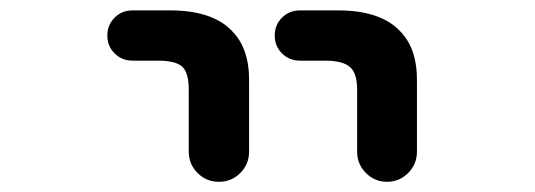

<svg xmlns="http://www.w3.org/2000/svg" viewBox="-20 -569 1040 373"><path d="M673.8 -274.4V-394.5Q673.8 -426.8 660.2 -438.5Q646.5 -451.2 610.4 -451.2H562.5Q542 -451.2 527.8 -465.3Q513.7 -479.5 513.7 -500Q513.7 -520.5 527.8 -534.7Q542 -548.8 562.5 -548.8H636.7Q717.8 -548.8 755.9 -509.8Q791 -475.6 790 -410.2V-274.4Q790 -250 772.9 -232.9Q755.9 -215.8 731.9 -215.8Q708 -215.8 690.9 -232.9Q673.8 -250 673.8 -274.4ZM346.7 -274.4V-394.5Q346.7 -427.7 334 -439.5Q321.3 -451.2 286.1 -451.2H237.3Q216.8 -451.2 202.6 -465.3Q188.5 -479.5 188.5 -500Q188.5 -520.5 202.6 -534.7Q216.8 -548.8 237.3 -548.8H310.5Q391.6 -548.8 429.7 -509.8Q464.8 -475.6 463.9 -410.2V-274.4Q463.9 -250 446.8 -232.9Q429.7 -215.8 405.3 -215.8Q380.9 -215.8 363.8 -232.9Q346.7 -250 346.7 -274.4Z"/></svg>

Font: Rounded-X Mgen+ 1m medium
Style: Regular
Weight: 500
Designer: [Source Han Sans]
Ryoko NISHIZUKA  (kana & ideographs); Paul D. Hunt (Latin, Greek & Cyrillic); Wenlong ZHANG  (bopomofo
Version: Version 1.059.20150602